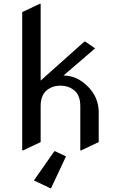

<svg xmlns="http://www.w3.org/2000/svg" viewBox="-20 -777 616 1017"><path d="M97.7 19.5V-712.9L190.4 -756.8H195.3V-350.1L426.8 -556.6H431.6L483.9 -521L316.4 -377Q385.3 -377 442.4 -321.8Q502.9 -263.2 502.9 -181.6V-24.4L410.2 19.5H405.3V-214.8Q405.3 -271 374.8 -297.1Q344.2 -323.2 300.3 -323.2Q255.4 -323.2 225.6 -296.9Q195.3 -270 195.3 -214.8V-24.4L102.5 19.5ZM250.5 219.7H245.6L159.7 178.7L267.6 24.4H272.5L329.6 51.3Z"/></svg>

Font: Nova Slim
Style: Book
Weight: 400
Version: Version 2.000